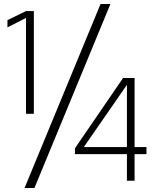

<svg xmlns="http://www.w3.org/2000/svg" viewBox="-20 -897 772 953"><path d="M102 36 479 -877H528L151 36ZM109 -332V-808L17 -761V-797L109 -842H148V-332ZM610 0V-132H352V-161L591 -510H648V-167H707V-132H648V0ZM396 -167H610V-476Z"/></svg>

Font: Matangi Light
Style: Regular
Weight: 400
Version: Version 3.002